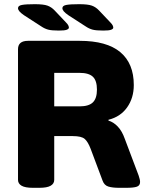

<svg xmlns="http://www.w3.org/2000/svg" viewBox="-20 -895 711 917"><path d="M137 2Q100 2 83 -8Q66 -18 66 -36V-660Q66 -700 114 -700H360Q490 -700 554.5 -646Q619 -592 619 -489Q619 -427 587 -382Q555 -337 498 -323V-319Q522 -312 542.5 -290.5Q563 -269 576 -232L642 -57Q649 -37 649 -26Q649 -9 634 -3.5Q619 2 583 2H549Q517 2 497.5 -4Q478 -10 470 -32L413 -184Q400 -218 384.5 -231.5Q369 -245 328 -245H239V-36Q239 -18 222 -8Q205 2 168 2ZM239 -387H360Q404 -387 423.5 -406Q443 -425 443 -467Q443 -510 423.5 -528.5Q404 -547 360 -547H239ZM261 -749Q227 -749 210 -753.5Q193 -758 177 -769L95 -822Q79 -833 72.5 -841Q66 -849 66 -856Q66 -868 85 -871.5Q104 -875 146 -875Q188 -875 207 -868Q226 -861 241 -845L295 -788Q304 -779 306.5 -773Q309 -767 309 -763Q309 -757 299 -753Q289 -749 261 -749ZM473 -749Q439 -749 422 -753.5Q405 -758 389 -769L307 -822Q291 -833 284.5 -841Q278 -849 278 -856Q278 -868 297 -871.5Q316 -875 358 -875Q400 -875 419 -868Q438 -861 453 -845L507 -788Q516 -779 518.5 -773Q521 -767 521 -763Q521 -757 511 -753Q501 -749 473 -749Z"/></svg>

Font: Asap Semi Expanded ExtraBold
Style: Regular
Weight: 800
Width: 6
Designer: Pablo Cosgaya
Foundry: Omnibus-Type
Version: Version 3.001; ttfautohint (v1.8.4.7-5d5b)